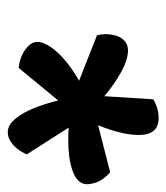

<svg xmlns="http://www.w3.org/2000/svg" viewBox="13 -750 429 495"><g transform="rotate(90 227.5 -502.5)"><path d="M452 -531Q455 -521 455 -513Q455 -486 417 -474Q387 -464 342 -464Q320 -464 309 -465L378 -357Q366 -330 347 -317Q335 -308 321 -308Q300 -308 282 -333Q257 -366 239 -438L155 -336Q128 -339 108 -353Q88 -367 88 -385Q88 -399 102 -420Q129 -458 188 -492L71 -538Q68 -550 68 -561Q68 -572 72 -588Q83 -618 110 -618Q133 -618 164.5 -601Q196 -584 228 -557L236 -683Q259 -697 284 -697Q328 -697 328 -646Q328 -603 303 -541L424 -572Q446 -553 452 -531Z"/></g></svg>

Font: Sansita Medium Italic
Style: Regular
Weight: 500
Italic angle: -11°
Designer: Pablo Cosgaya
Foundry: Omnibus-Type
Version: Version 1.006